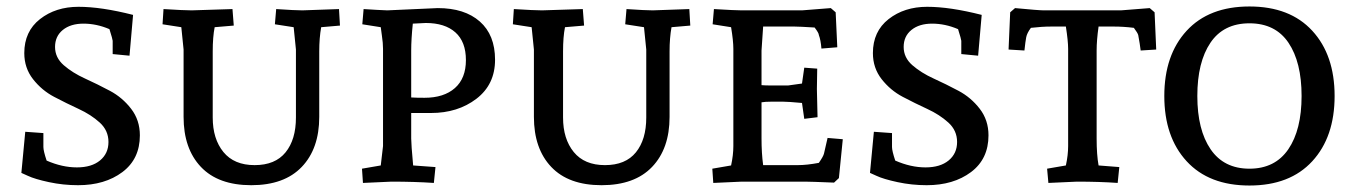

<svg xmlns="http://www.w3.org/2000/svg" viewBox="-20 -561 4180 593"><path d="M114 -107Q114 -95 124 -65Q172 -44 217.5 -44Q263 -44 289 -65.5Q315 -87 315 -122.5Q315 -158 288 -182.5Q261 -207 223 -224.5Q185 -242 147 -262Q109 -282 82 -316.5Q55 -351 55 -397Q55 -464 103.5 -502Q152 -540 222.5 -540Q293 -540 391 -515L380 -389L328 -394V-435Q328 -439 318 -471Q278 -488 238 -488Q198 -488 174 -468.5Q150 -449 150 -416Q150 -383 177 -359.5Q204 -336 242.5 -318.5Q281 -301 319.5 -280.5Q358 -260 385 -225Q412 -190 412 -143Q412 -70 358 -29.5Q304 11 221 11Q175 11 131 1.5Q87 -8 66 -18L46 -27L58 -154L114 -150Z M894 -408 887 -477 829 -486 833 -533Q892 -529 914 -529L1027 -533L1030 -482L972 -477Q966 -444 966 -402V-200Q966 -102 912 -45.5Q858 11 756 11Q654 11 600.5 -45.5Q547 -102 547 -200V-408L540 -477L482 -486L485 -533Q549 -529 572 -529L698 -533L702 -482L643 -477Q637 -447 637 -402V-198Q637 -132 670 -91.5Q703 -51 766.5 -51Q830 -51 862 -90.5Q894 -130 894 -198Z M1176 -529 1332 -536Q1415 -536 1462 -494.5Q1509 -453 1509 -376.5Q1509 -300 1451.5 -256Q1394 -212 1311 -212H1250V-133Q1250 -116 1256 -50L1325 -45L1320 4Q1260 0 1189 0L1101 4L1098 -40L1156 -50Q1156 -50 1163 -110V-410Q1163 -428 1159.5 -451Q1156 -474 1156 -477L1099 -486L1103 -533Q1149 -530 1176 -529ZM1250 -405V-260Q1266 -259 1291 -259Q1351 -259 1385 -289Q1419 -319 1419 -375.5Q1419 -432 1386.5 -461Q1354 -490 1295 -490Q1289 -490 1255 -488Q1250 -440 1250 -405Z M1976 -408 1969 -477 1911 -486 1915 -533Q1974 -529 1996 -529L2109 -533L2112 -482L2054 -477Q2048 -444 2048 -402V-200Q2048 -102 1994 -45.5Q1940 11 1838 11Q1736 11 1682.5 -45.5Q1629 -102 1629 -200V-408L1622 -477L1564 -486L1567 -533Q1631 -529 1654 -529L1780 -533L1784 -482L1725 -477Q1719 -447 1719 -402V-198Q1719 -132 1752 -91.5Q1785 -51 1848.5 -51Q1912 -51 1944 -90.5Q1976 -130 1976 -198Z M2337 -479 2332 -405V-298Q2344 -297 2361 -297H2414L2457 -303L2464 -352L2504 -349Q2503 -301 2503 -286L2505 -199L2464 -194L2457 -243Q2414 -247 2398 -247H2363Q2343 -247 2332 -245V-133Q2332 -88 2337 -51H2444Q2472 -51 2509 -58Q2523 -78 2525 -87Q2535 -129 2536 -135L2583 -131L2571 -11L2556 3Q2483 0 2467 0H2271L2183 4L2180 -40L2238 -50Q2245 -82 2245 -110V-410Q2245 -435 2238 -477L2181 -486L2185 -533Q2251 -529 2271 -529H2457L2546 -536L2561 -523L2566 -415L2517 -411Q2515 -437 2509 -453Q2509 -459 2496 -476Q2448 -479 2434 -479Z M2735 -107Q2735 -95 2745 -65Q2793 -44 2838.5 -44Q2884 -44 2910 -65.5Q2936 -87 2936 -122.5Q2936 -158 2909 -182.5Q2882 -207 2844 -224.5Q2806 -242 2768 -262Q2730 -282 2703 -316.5Q2676 -351 2676 -397Q2676 -464 2724.5 -502Q2773 -540 2843.5 -540Q2914 -540 3012 -515L3001 -389L2949 -394V-435Q2949 -439 2939 -471Q2899 -488 2859 -488Q2819 -488 2795 -468.5Q2771 -449 2771 -416Q2771 -383 2798 -359.5Q2825 -336 2863.5 -318.5Q2902 -301 2940.5 -280.5Q2979 -260 3006 -225Q3033 -190 3033 -143Q3033 -70 2979 -29.5Q2925 11 2842 11Q2796 11 2752 1.5Q2708 -8 2687 -18L2667 -27L2679 -154L2735 -150Z M3420 -479H3373Q3367 -437 3367 -405V-133Q3367 -83 3373 -50L3437 -45L3432 4Q3376 0 3306 0L3218 4L3214 -40L3272 -50Q3279 -82 3279 -110V-410Q3279 -434 3272 -479H3227Q3198 -479 3164 -475Q3152 -459 3149.5 -446Q3147 -433 3144 -405L3095 -408L3100 -523L3115 -536Q3188 -529 3204 -529H3442L3531 -536L3546 -523L3551 -408L3503 -405Q3503 -407 3500 -426.5Q3497 -446 3495.5 -452.5Q3494 -459 3482 -475Q3450 -479 3420 -479Z M3839 -541Q3964 -541 4033 -466Q4102 -391 4102 -264.5Q4102 -138 4033 -63Q3964 12 3839 12Q3714 12 3645 -63Q3576 -138 3576 -264.5Q3576 -391 3645 -466Q3714 -541 3839 -541ZM3839 -489Q3759 -489 3718.5 -429Q3678 -369 3678 -264.5Q3678 -160 3719 -100Q3760 -40 3839 -40Q3918 -40 3959 -100Q4000 -160 4000 -264.5Q4000 -369 3959.5 -429Q3919 -489 3839 -489Z"/></svg>

Font: Andada SC
Style: Regular
Weight: 400
Designer: Carolina Giovagnoli
Foundry: Carolina Giovagnoli
Version: Version 1.003